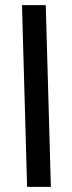

<svg xmlns="http://www.w3.org/2000/svg" viewBox="-20 -731 282 751"><path d="M86 0 66 -711H159L179 0Z"/></svg>

Font: Noto Sans Arabic UI Cn Md
Style: Regular
Weight: 500
Width: 3
Designer: Monotype Design Team, Nadine Chahine and Nizar Qandah
Foundry: Monotype Imaging Inc.
Version: Version 2.010; ttfautohint (v1.8.4.7-5d5b)